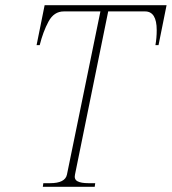

<svg xmlns="http://www.w3.org/2000/svg" viewBox="-20 -720 662 740"><path d="M147 -14H173Q231 -14 238 -47L367 -676H226Q188 -676 167 -637Q146 -598 133 -546H121L152 -700H622L591 -546H579Q584 -573 584 -604Q584 -676 539 -676H397L269 -47Q265 -29 278.5 -21.5Q292 -14 321 -14H347L345 0H145Z"/></svg>

Font: Taviraj Thin
Style: Italic
Weight: 250
Italic angle: -12°
Designer: Katatrad Team
Foundry: CadsonDemak
Version: Version 1.001